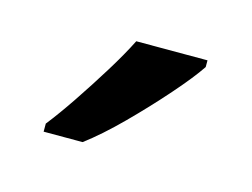

<svg xmlns="http://www.w3.org/2000/svg" viewBox="-40 -824 362 276"><g transform="rotate(15 140.5 -686.0)"><path d="M241 -756Q229 -738 204 -709.5Q179 -681 150.5 -652.5Q122 -624 98 -606H40V-618Q55 -637 72.5 -663Q90 -689 107 -716.5Q124 -744 135 -766H241Z"/></g></svg>

Font: Noto Sans Tamil Supplement
Style: Regular
Weight: 400
Designer: Ek Type
Foundry: Ek Type
Version: Version 2.001; ttfautohint (v1.8.4.7-5d5b)